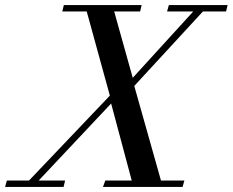

<svg xmlns="http://www.w3.org/2000/svg" viewBox="-101 -735 915 755"><path d="M144 -690 150 -715H456L450 -690H348L421 -429L659 -690H556L563 -715H794L788 -690H697L427 -397L532 -25H624L617 0H304L313 -25H417L336 -328L51 -25H155L149 0H-81L-74 -25H13L331 -359L240 -690Z"/></svg>

Font: Justus
Style: ItalicOldstyle
Weight: 400
Italic angle: -12°
Version: Version 001.001